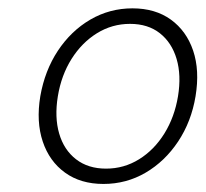

<svg xmlns="http://www.w3.org/2000/svg" viewBox="-20 -757 498 465"><path d="M230.5 -311.5Q175.3 -311.5 137.5 -338.9Q99.6 -366.2 83.5 -414.3Q67.4 -462.4 77.6 -523.9Q88.4 -585.9 120.1 -634Q151.9 -682.1 198.7 -709.5Q245.6 -736.8 300.8 -736.8Q356 -736.8 393.8 -709.5Q431.6 -682.1 447.8 -634.3Q463.9 -586.4 453.6 -523.9Q443.4 -462.4 411.4 -414.3Q379.4 -366.2 332.8 -338.9Q286.1 -311.5 230.5 -311.5ZM236.8 -348.6Q280.3 -348.6 316.9 -371.3Q353.5 -394 378.2 -433.8Q402.8 -473.6 411.1 -523.9Q419.4 -574.7 407.7 -614.3Q396 -653.8 367.2 -676.5Q338.4 -699.2 294.9 -699.2Q251.5 -699.2 214.8 -676.5Q178.2 -653.8 153.3 -614.3Q128.4 -574.7 120.1 -523.9Q111.8 -473.1 123.3 -433.6Q134.8 -394 164.1 -371.3Q193.4 -348.6 236.8 -348.6Z"/></svg>

Font: Inter 24pt ExtraLight
Style: Italic
Weight: 250
Italic angle: -9.3988°
Version: Version 4.001;git-66647c0bb